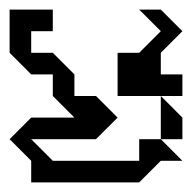

<svg xmlns="http://www.w3.org/2000/svg" viewBox="-20 -720 405 400"><path d="M315 -520 360 -475V-430H315ZM45 -565 0 -610V-700H90V-655H45V-610H90L135 -565V-520H180L225 -475L180 -430H45L90 -385H270V-430H315L360 -385H315L270 -340H45V-385L0 -430L45 -475H135L90 -520V-565ZM225 -520V-610H270L315 -655L270 -700H315L360 -655L315 -610V-565H360V-520Z"/></svg>

Font: Rubik Iso
Style: Regular
Weight: 400
Designer: Hubert and Fischer, NaN
Foundry: Hubert and Fischer, NaN
Version: Version 2.200